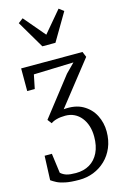

<svg xmlns="http://www.w3.org/2000/svg" viewBox="-159 -929 805 1241"><g transform="rotate(-15 243.5 -308.0)"><path d="M210.5 243.5Q153.5 243.5 118.2 236.2Q83 229 62 218Q41 207 27 197L33.5 35H82L99.5 166.5Q116.5 182 138.8 188.8Q161 195.5 200.5 195.5Q254 195.5 293 172.2Q332 149 353.5 104.8Q375 60.5 375 -1.5Q375 -41 364.8 -73.5Q354.5 -106 335 -130.2Q315.5 -154.5 288.8 -167.5Q262 -180.5 229 -180.5Q197 -180.5 171.5 -173.8Q146 -167 132.5 -156L111 -184L310.5 -440L369.5 -499.5L102.5 -491L83.5 -398H33V-549.5H443.5L458.5 -513L230.5 -223.5Q307.5 -230.5 358.8 -201.5Q410 -172.5 435.8 -122Q461.5 -71.5 461.5 -13Q461.5 46 441.5 93.5Q421.5 141 386.5 174.5Q351.5 208 306.5 225.8Q261.5 243.5 210.5 243.5ZM202.5 -652 94 -836 126 -860 246.5 -718 366.5 -860 398.5 -836 290 -652Z"/></g></svg>

Font: Merriweather 24pt SemiCondensed Light
Style: Regular
Weight: 300
Width: 4
Designer: Eben Sorkin
Foundry: Eben Sorkin
Version: Version 2.100